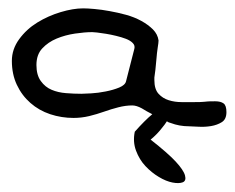

<svg xmlns="http://www.w3.org/2000/svg" viewBox="-20 -295 551 450"><path d="M295.9 13.7Q319.3 -12.7 336.9 -27.3Q323.2 -34.2 312.5 -41Q299.8 -47.9 290 -47.9Q274.4 -47.9 257.3 -43.5Q240.2 -39.1 223.6 -33.2Q207 -27.3 189 -22.9Q170.9 -18.6 152.3 -18.6Q124 -18.6 97.7 -27.3Q71.3 -36.1 51.3 -53.7Q31.2 -71.3 19.5 -96.2Q7.8 -121.1 7.8 -152.3Q7.8 -179.7 24.9 -203.1Q42 -226.6 67.4 -242.2Q92.8 -257.8 122.1 -266.6Q151.4 -275.4 174.8 -275.4Q185.5 -275.4 201.7 -273.9Q217.8 -272.5 236.8 -269Q255.9 -265.6 275.4 -260.3Q294.9 -254.9 311 -246.1Q327.1 -237.3 338.4 -226.1Q349.6 -214.8 351.6 -200.2Q351.6 -195.3 349.6 -183.1Q347.7 -170.9 346.7 -157.2Q345.7 -143.6 344.2 -131.3Q342.8 -119.1 341.8 -113.3V-107.4Q341.8 -85.9 351.6 -75.2Q361.3 -64.5 375.5 -60.1Q389.6 -55.7 405.3 -55.7H436.5Q451.2 -55.7 455.1 -56.2Q459 -56.6 460.4 -56.6Q461.9 -56.6 465.3 -57.1Q468.8 -57.6 484.4 -57.6Q497.1 -57.6 503.9 -52.7Q510.7 -47.9 510.7 -32.2Q510.7 -15.6 500 -8.8Q489.3 -2 474.6 0.5Q460 2.9 445.3 2Q430.7 1 422.9 1Q400.4 1 379.9 -6.8Q375 -7.8 371.1 -10.7Q366.2 -2.9 360.4 3.9Q348.6 19.5 333 32.2Q373 63.5 391.6 83.5Q410.2 103.5 413.6 116.2Q417 128.9 408.2 132.3Q399.4 135.7 384.3 132.8Q369.1 129.9 352.1 119.6Q335 109.4 320.8 94.2Q306.6 79.1 298.8 58.1Q291 37.1 295.9 13.7ZM65.4 -142.6Q65.4 -119.1 75.7 -105Q85.9 -90.8 101.1 -84.5Q116.2 -78.1 134.8 -76.7Q153.3 -75.2 170.9 -75.2Q177.7 -75.2 193.8 -76.2Q210 -77.1 227.5 -80.6Q245.1 -84 259.3 -89.8Q273.4 -95.7 275.4 -104.5L294.9 -180.7Q296.9 -188.5 291 -194.3Q285.2 -200.2 274.9 -204.1Q264.6 -208 252.4 -210.9Q240.2 -213.9 228.5 -215.8Q216.8 -217.8 207.5 -218.8Q198.2 -219.7 196.3 -219.7Q178.7 -219.7 155.8 -216.3Q132.8 -212.9 112.8 -204.6Q92.8 -196.3 79.1 -181.6Q65.4 -167 65.4 -142.6Z"/></svg>

Font: Swanky and Moo Moo
Style: Regular
Weight: 400
Designer: Kimberly Geswein
Foundry: Kimberly Geswein
Version: Version 1.002 2001